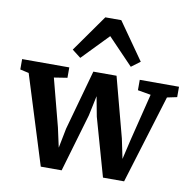

<svg xmlns="http://www.w3.org/2000/svg" viewBox="-95 -954 1059 1054"><g transform="rotate(10 434.5 -426.5)"><path d="M-2.6 -497.8V-555.7H260.3V-497.8L186.6 -486.2L256 -220.7L279.8 -111.9L301.4 -221.4L394.3 -555.7H523.7L612.3 -221.4L635.1 -111.6L660.5 -220.7L726.1 -485.2L653.1 -497.8V-555.7H871.9V-497.8L816.9 -486.3L665.2 8H547.5L456 -315.5L435.2 -426L411.9 -315.5L317.1 8H200.7L46 -486.9ZM310.5 -617.7 262.1 -655.2 407.4 -860.7H496.4L641.3 -654.4L592.1 -617.7L451.9 -763.8Z"/></g></svg>

Font: Merriweather Light
Style: Regular
Weight: 300
Version: Version 2.100